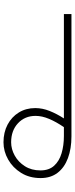

<svg xmlns="http://www.w3.org/2000/svg" viewBox="320 -748 435 1116"><g transform="rotate(-90 538.0 -189.5)"><path d="M468.3 -202.6Q468.3 -160.6 451.4 -118.7Q434.6 -76.7 408.2 -36.1H1014.6V7.8H303.7Q232.4 7.8 177.7 -12.5Q123 -32.7 92.3 -72.5Q61.5 -112.3 61.5 -171.4Q61.5 -236.3 91.6 -284.7Q121.6 -333 169.2 -360.1Q216.8 -387.2 269.5 -387.2Q327.1 -387.2 372.1 -363.5Q417 -339.8 442.6 -298.1Q468.3 -256.3 468.3 -202.6ZM305.7 -36.1H357.4Q387.7 -80.1 405.3 -121.6Q422.9 -163.1 422.9 -200.7Q422.9 -263.2 380.1 -303Q337.4 -342.8 269.5 -342.8Q230 -342.8 192.4 -322Q154.8 -301.3 130.4 -262.9Q106 -224.6 106 -172.4Q106 -123 133.1 -93Q160.2 -63 205.6 -49.6Q251 -36.1 305.7 -36.1Z"/></g></svg>

Font: Estedad-FD ExtraLight
Style: Regular
Weight: 200
Designer: Amin Abedi
Version: Version 7.3